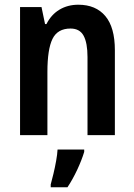

<svg xmlns="http://www.w3.org/2000/svg" viewBox="-20 -573 570 814"><path d="M312 -553Q386 -553 426.5 -505Q467 -457 467 -360V0H351V-331Q351 -391 334.5 -421.5Q318 -452 279 -452Q224 -452 202.5 -408Q181 -364 181 -268V0H65V-543H156L171 -471H177Q197 -511 232 -532Q267 -553 312 -553ZM337 71Q326 107 307 147.5Q288 188 266 221H195V209Q200 191 206.5 164Q213 137 218 109Q223 81 224 61H337Z"/></svg>

Font: Noto Sans Thai Looped Condensed SemiBold
Style: Regular
Weight: 600
Width: 3
Designer: Sasikarn Vongin, Ben Mitchell
Foundry: The Fontpad Ltd
Version: Version 1.001; ttfautohint (v1.8.4.7-5d5b)